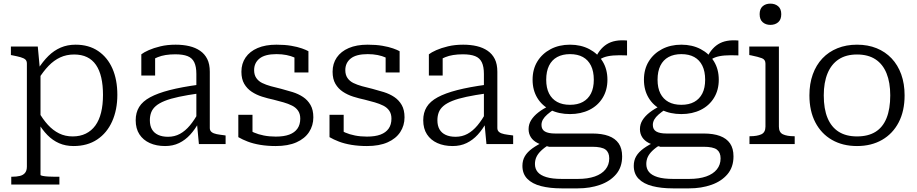

<svg xmlns="http://www.w3.org/2000/svg" viewBox="-20 -793 5048 1057"><path d="M307 223H42V180H45Q71 180 89.5 175.5Q108 171 118 158.5Q128 146 128 124V-443Q128 -458 119.5 -465.5Q111 -473 93.5 -478Q76 -483 50 -488L40 -490V-537H188L200 -408L203 -401V170Q203 173 215.5 175.5Q228 178 246.5 179Q265 180 281 180H307ZM385 11Q341 11 305.5 -4.5Q270 -20 241 -49.5Q212 -79 187 -122L191 -180Q216 -136 244 -105.5Q272 -75 305.5 -58.5Q339 -42 380 -42Q421 -42 452.5 -57.5Q484 -73 505 -102Q526 -131 536.5 -173.5Q547 -216 547 -271Q547 -324 537.5 -365.5Q528 -407 508.5 -435.5Q489 -464 459 -478.5Q429 -493 388 -493Q346 -493 311.5 -477Q277 -461 247.5 -430.5Q218 -400 190 -355L188 -411Q216 -455 246.5 -485Q277 -515 314 -531Q351 -547 396 -547Q469 -547 520.5 -512Q572 -477 599 -415.5Q626 -354 626 -271Q626 -189 597.5 -125Q569 -61 515 -25Q461 11 385 11Z M1076 -327V-279Q1012 -270 965 -260Q918 -250 887 -237.5Q856 -225 838 -209.5Q820 -194 812.5 -174.5Q805 -155 805 -131Q805 -101 816.5 -81Q828 -61 850.5 -50.5Q873 -40 905 -40Q941 -40 970.5 -56Q1000 -72 1025.5 -102.5Q1051 -133 1074 -176L1075 -120Q1054 -81 1027 -51.5Q1000 -22 966 -5.5Q932 11 889 11Q841 11 804.5 -5.5Q768 -22 747.5 -53.5Q727 -85 727 -131Q727 -173 746 -204Q765 -235 806.5 -257.5Q848 -280 914 -297Q980 -314 1076 -327ZM1075 0 1064 -117 1061 -122V-386Q1061 -426 1049.5 -450Q1038 -474 1012.5 -484Q987 -494 945 -494Q887 -494 849 -478.5Q811 -463 791 -444Q789 -451 792 -459Q795 -467 801 -473.5Q807 -480 815.5 -484.5Q824 -489 834 -490V-377H758V-494Q772 -505 799 -517Q826 -529 863.5 -538Q901 -547 947 -547Q988 -547 1022 -539Q1056 -531 1081.5 -513.5Q1107 -496 1121 -468Q1135 -440 1135 -398V-88Q1135 -74 1145 -66Q1155 -58 1173 -54.5Q1191 -51 1217 -48L1222 -47V0Z M1633 -140Q1633 -166 1621 -183.5Q1609 -201 1588 -211.5Q1567 -222 1541 -229.5Q1515 -237 1487 -244Q1454 -251 1422.5 -261Q1391 -271 1365.5 -288Q1340 -305 1324.5 -331.5Q1309 -358 1309 -398Q1309 -443 1332 -476.5Q1355 -510 1398 -528.5Q1441 -547 1502 -547Q1548 -547 1583 -541Q1618 -535 1642 -526.5Q1666 -518 1678 -511V-394H1601V-493Q1609 -493 1615.5 -490Q1622 -487 1626 -482Q1630 -477 1632.5 -470Q1635 -463 1635 -453Q1622 -467 1602 -476Q1582 -485 1557 -490Q1532 -495 1502 -495Q1439 -495 1409 -471Q1379 -447 1379 -407Q1379 -381 1391 -363.5Q1403 -346 1423.5 -336Q1444 -326 1471 -318.5Q1498 -311 1528 -304Q1559 -296 1591 -286Q1623 -276 1648.5 -259Q1674 -242 1689.5 -215Q1705 -188 1705 -147Q1705 -102 1681.5 -66Q1658 -30 1612 -9.5Q1566 11 1498 11Q1452 11 1413 4.5Q1374 -2 1344 -13.5Q1314 -25 1292 -38V-161H1370V-29Q1357 -36 1349.5 -43Q1342 -50 1339 -57.5Q1336 -65 1336 -73Q1336 -81 1337 -88Q1354 -74 1378 -63.5Q1402 -53 1432.5 -47Q1463 -41 1498 -41Q1543 -41 1572.5 -52Q1602 -63 1617.5 -85Q1633 -107 1633 -140Z M2135 -140Q2135 -166 2123 -183.5Q2111 -201 2090 -211.5Q2069 -222 2043 -229.5Q2017 -237 1989 -244Q1956 -251 1924.5 -261Q1893 -271 1867.5 -288Q1842 -305 1826.5 -331.5Q1811 -358 1811 -398Q1811 -443 1834 -476.5Q1857 -510 1900 -528.5Q1943 -547 2004 -547Q2050 -547 2085 -541Q2120 -535 2144 -526.5Q2168 -518 2180 -511V-394H2103V-493Q2111 -493 2117.5 -490Q2124 -487 2128 -482Q2132 -477 2134.5 -470Q2137 -463 2137 -453Q2124 -467 2104 -476Q2084 -485 2059 -490Q2034 -495 2004 -495Q1941 -495 1911 -471Q1881 -447 1881 -407Q1881 -381 1893 -363.5Q1905 -346 1925.5 -336Q1946 -326 1973 -318.5Q2000 -311 2030 -304Q2061 -296 2093 -286Q2125 -276 2150.5 -259Q2176 -242 2191.5 -215Q2207 -188 2207 -147Q2207 -102 2183.5 -66Q2160 -30 2114 -9.5Q2068 11 2000 11Q1954 11 1915 4.5Q1876 -2 1846 -13.5Q1816 -25 1794 -38V-161H1872V-29Q1859 -36 1851.5 -43Q1844 -50 1841 -57.5Q1838 -65 1838 -73Q1838 -81 1839 -88Q1856 -74 1880 -63.5Q1904 -53 1934.5 -47Q1965 -41 2000 -41Q2045 -41 2074.5 -52Q2104 -63 2119.5 -85Q2135 -107 2135 -140Z M2659 -327V-279Q2595 -270 2548 -260Q2501 -250 2470 -237.5Q2439 -225 2421 -209.5Q2403 -194 2395.5 -174.5Q2388 -155 2388 -131Q2388 -101 2399.5 -81Q2411 -61 2433.5 -50.5Q2456 -40 2488 -40Q2524 -40 2553.5 -56Q2583 -72 2608.5 -102.5Q2634 -133 2657 -176L2658 -120Q2637 -81 2610 -51.5Q2583 -22 2549 -5.5Q2515 11 2472 11Q2424 11 2387.5 -5.5Q2351 -22 2330.5 -53.5Q2310 -85 2310 -131Q2310 -173 2329 -204Q2348 -235 2389.5 -257.5Q2431 -280 2497 -297Q2563 -314 2659 -327ZM2658 0 2647 -117 2644 -122V-386Q2644 -426 2632.5 -450Q2621 -474 2595.5 -484Q2570 -494 2528 -494Q2470 -494 2432 -478.5Q2394 -463 2374 -444Q2372 -451 2375 -459Q2378 -467 2384 -473.5Q2390 -480 2398.5 -484.5Q2407 -489 2417 -490V-377H2341V-494Q2355 -505 2382 -517Q2409 -529 2446.5 -538Q2484 -547 2530 -547Q2571 -547 2605 -539Q2639 -531 2664.5 -513.5Q2690 -496 2704 -468Q2718 -440 2718 -398V-88Q2718 -74 2728 -66Q2738 -58 2756 -54.5Q2774 -51 2800 -48L2805 -47V0Z M3432 -488Q3387 -490 3356 -487.5Q3325 -485 3304 -477Q3283 -469 3268 -454L3253 -461Q3265 -492 3282 -514Q3299 -536 3320.5 -549.5Q3342 -563 3369.5 -568Q3397 -573 3432 -570ZM3118 -165Q3057 -165 3010.5 -188Q2964 -211 2938 -254Q2912 -297 2912 -354Q2912 -412 2938.5 -455Q2965 -498 3011.5 -522.5Q3058 -547 3118 -547Q3178 -547 3224.5 -522.5Q3271 -498 3297.5 -455Q3324 -412 3324 -354Q3324 -297 3297.5 -254Q3271 -211 3224.5 -188Q3178 -165 3118 -165ZM3118 -216Q3160 -216 3189 -232Q3218 -248 3233.5 -278.5Q3249 -309 3249 -354Q3249 -400 3233.5 -431.5Q3218 -463 3189 -479Q3160 -495 3118 -495Q3077 -495 3047.5 -479Q3018 -463 3002.5 -431.5Q2987 -400 2987 -354Q2987 -309 3002.5 -278.5Q3018 -248 3047 -232Q3076 -216 3118 -216ZM3071 244Q3007 244 2958.5 231.5Q2910 219 2883 191.5Q2856 164 2856 120Q2856 90 2869.5 67Q2883 44 2910.5 24Q2938 4 2981 -16L3006 1Q2976 20 2958.5 37Q2941 54 2933 71.5Q2925 89 2925 110Q2925 136 2940 154Q2955 172 2987.5 182Q3020 192 3073 192H3161Q3216 192 3254.5 178.5Q3293 165 3313.5 139.5Q3334 114 3334 79Q3334 46 3313.5 30.5Q3293 15 3240 15H3001L3000 14Q2964 7 2939.5 -5.5Q2915 -18 2902.5 -37.5Q2890 -57 2890 -82Q2890 -109 2904 -131.5Q2918 -154 2943.5 -174Q2969 -194 3005 -211L3030 -191Q3008 -176 2992.5 -162.5Q2977 -149 2969 -135Q2961 -121 2961 -105Q2961 -80 2980 -69Q2999 -58 3036 -58H3241Q3294 -58 3330.5 -44.5Q3367 -31 3386 -3.5Q3405 24 3405 68Q3405 127 3372 166Q3339 205 3283.5 224.5Q3228 244 3161 244Z M4045 -488Q4000 -490 3969 -487.5Q3938 -485 3917 -477Q3896 -469 3881 -454L3866 -461Q3878 -492 3895 -514Q3912 -536 3933.5 -549.5Q3955 -563 3982.5 -568Q4010 -573 4045 -570ZM3731 -165Q3670 -165 3623.5 -188Q3577 -211 3551 -254Q3525 -297 3525 -354Q3525 -412 3551.5 -455Q3578 -498 3624.5 -522.5Q3671 -547 3731 -547Q3791 -547 3837.5 -522.5Q3884 -498 3910.5 -455Q3937 -412 3937 -354Q3937 -297 3910.5 -254Q3884 -211 3837.5 -188Q3791 -165 3731 -165ZM3731 -216Q3773 -216 3802 -232Q3831 -248 3846.5 -278.5Q3862 -309 3862 -354Q3862 -400 3846.5 -431.5Q3831 -463 3802 -479Q3773 -495 3731 -495Q3690 -495 3660.5 -479Q3631 -463 3615.5 -431.5Q3600 -400 3600 -354Q3600 -309 3615.5 -278.5Q3631 -248 3660 -232Q3689 -216 3731 -216ZM3684 244Q3620 244 3571.5 231.5Q3523 219 3496 191.5Q3469 164 3469 120Q3469 90 3482.5 67Q3496 44 3523.5 24Q3551 4 3594 -16L3619 1Q3589 20 3571.5 37Q3554 54 3546 71.5Q3538 89 3538 110Q3538 136 3553 154Q3568 172 3600.5 182Q3633 192 3686 192H3774Q3829 192 3867.5 178.5Q3906 165 3926.5 139.5Q3947 114 3947 79Q3947 46 3926.5 30.5Q3906 15 3853 15H3614L3613 14Q3577 7 3552.5 -5.5Q3528 -18 3515.5 -37.5Q3503 -57 3503 -82Q3503 -109 3517 -131.5Q3531 -154 3556.5 -174Q3582 -194 3618 -211L3643 -191Q3621 -176 3605.5 -162.5Q3590 -149 3582 -135Q3574 -121 3574 -105Q3574 -80 3593 -69Q3612 -58 3649 -58H3854Q3907 -58 3943.5 -44.5Q3980 -31 3999 -3.5Q4018 24 4018 68Q4018 127 3985 166Q3952 205 3896.5 224.5Q3841 244 3774 244Z M4221 -656Q4196 -656 4179 -670.5Q4162 -685 4162 -715Q4162 -744 4178.5 -758.5Q4195 -773 4221 -773Q4247 -773 4264 -758.5Q4281 -744 4281 -715Q4281 -685 4264 -670.5Q4247 -656 4221 -656ZM4268 -537V-96Q4268 -64 4290.5 -53.5Q4313 -43 4352 -43H4355V0H4106V-43H4109Q4148 -43 4171 -53.5Q4194 -64 4194 -96V-443Q4194 -465 4174.5 -472.5Q4155 -480 4116 -488L4105 -490V-537Z M4960 -268Q4960 -182 4927.5 -119.5Q4895 -57 4836 -23Q4777 11 4698 11Q4619 11 4560 -23Q4501 -57 4468.5 -119.5Q4436 -182 4436 -268Q4436 -332 4454.5 -383.5Q4473 -435 4507.5 -471.5Q4542 -508 4590.5 -527.5Q4639 -547 4698 -547Q4758 -547 4806 -527.5Q4854 -508 4888.5 -471.5Q4923 -435 4941.5 -383.5Q4960 -332 4960 -268ZM4515 -268Q4515 -193 4536 -143Q4557 -93 4597.5 -67.5Q4638 -42 4698 -42Q4759 -42 4799.5 -67Q4840 -92 4860.5 -142.5Q4881 -193 4881 -268Q4881 -339 4860.5 -389.5Q4840 -440 4799.5 -466.5Q4759 -493 4698 -493Q4638 -493 4597.5 -466.5Q4557 -440 4536 -389.5Q4515 -339 4515 -268Z"/></svg>

Font: Roboto Serif Light
Style: Regular
Weight: 300
Designer: Greg Gazdowicz
Foundry: Commercial Type
Version: Version 1.008